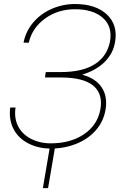

<svg xmlns="http://www.w3.org/2000/svg" viewBox="-20 -741 623 971"><path d="M536.1 -530.8Q549.8 -606.4 500.5 -650.4Q451.2 -694.3 359.4 -694.3Q272.9 -694.3 207.8 -647.2Q142.6 -600.1 125.5 -524.9L99.1 -525.4Q109.9 -582 147.5 -626.7Q185.1 -671.4 241.2 -696Q297.4 -720.7 358.9 -720.7Q463.9 -720.7 520.3 -668Q576.7 -615.2 562 -528.8Q552.7 -471.2 509.8 -428.2Q466.8 -385.3 395.5 -363.3Q462.9 -345.2 493.7 -300Q524.4 -254.9 514.2 -188.5Q504.4 -128.4 465.8 -83.5Q427.2 -38.6 366.7 -14.2Q306.2 10.3 237.3 10.3Q173.3 10.3 122.6 -16.1Q71.8 -42.5 47.9 -89.8Q23.9 -137.2 31.7 -197.3H58.6Q50.8 -144.5 71 -103.8Q91.3 -63 135.7 -39.6Q180.2 -16.1 236.8 -16.1Q336.4 -16.1 404.5 -62Q472.7 -107.9 487.3 -186.5Q502 -265.1 452.4 -307.1Q402.8 -349.1 288.6 -349.1H207.5L211.4 -376.5H287.6Q397 -376.5 459.5 -416.5Q522 -456.5 536.1 -530.8ZM223.1 210.4H196.8L233.9 -7.8H260.3Z"/></svg>

Font: Roboto Thin
Style: Italic
Weight: 250
Italic angle: -12°
Designer: Google
Version: Version 2.134; 2016